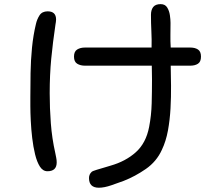

<svg xmlns="http://www.w3.org/2000/svg" viewBox="-20 -835 1040 911"><path d="M449.2 55.7Q402.3 55.7 402.3 9.8Q402.3 -7.8 415 -19.5Q418.9 -23.4 438.5 -29.3Q458 -35.2 478 -41Q498 -46.9 503.9 -48.8Q576.2 -69.3 624.5 -112.8Q672.9 -156.2 687.5 -232.4Q698.2 -287.1 699.7 -344.7Q701.2 -402.3 701.2 -458Q701.2 -474.6 700.7 -491.2Q700.2 -507.8 700.2 -523.4H382.8Q361.3 -523.4 346.2 -532.7Q331.1 -542 331.1 -566.4Q331.1 -590.8 346.2 -600.1Q361.3 -609.4 382.8 -609.4H699.2Q700.2 -648.4 698.2 -687Q696.3 -725.6 696.3 -764.6Q696.3 -788.1 707 -801.8Q717.8 -815.4 742.2 -815.4Q763.7 -815.4 773.4 -799.3Q783.2 -783.2 786.1 -762.7Q789.1 -742.2 789.1 -726.6Q789.1 -697.3 788.6 -668Q788.1 -638.7 790 -609.4H882.8Q905.3 -609.4 919.4 -600.1Q933.6 -590.8 933.6 -566.4Q933.6 -542 919.4 -532.7Q905.3 -523.4 882.8 -523.4H790Q791 -479.5 791.5 -427.7Q792 -376 789.1 -321.3Q786.1 -266.6 776.9 -215.8Q767.6 -165 748 -124Q722.7 -68.4 671.9 -33.2Q621.1 2 566.4 23.4Q543 32.2 508.8 43.9Q474.6 55.7 449.2 55.7ZM205.1 -22.5Q183.6 -22.5 169.4 -44.4Q155.3 -66.4 146.5 -102.5Q137.7 -138.7 132.8 -180.2Q127.9 -221.7 126 -261.7Q124 -301.8 124 -332Q124 -362.3 124 -374Q124 -428.7 125 -488.8Q126 -548.8 131.8 -608.4Q137.7 -668 150.4 -720.7Q155.3 -743.2 167.5 -762.2Q179.7 -781.2 206.1 -781.2Q246.1 -781.2 246.1 -742.2Q246.1 -737.3 245.1 -730.5Q244.1 -723.6 243.2 -718.8Q230.5 -632.8 223.1 -556.2Q215.8 -479.5 215.8 -392.6Q215.8 -321.3 221.2 -250Q226.6 -178.7 242.2 -109.4Q244.1 -98.6 246.6 -87.4Q249 -76.2 249 -64.5Q249 -22.5 205.1 -22.5Z"/></svg>

Font: Kosugi Maru
Style: Regular
Weight: 400
Designer: MOTOYA
Version: Version 4.002